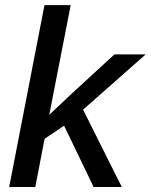

<svg xmlns="http://www.w3.org/2000/svg" viewBox="-20 -745 601 765"><path d="M157.7 -191.9 120.6 0H16.6L157.2 -724.6H261.7L176.3 -287.6L268.6 -374.5L436 -528.3H560.5L311 -308.1L465.3 0H353L235.4 -244.1Z"/></svg>

Font: Arimo Medium
Style: Italic
Weight: 500
Italic angle: -12°
Designer: Steve Matteson
Foundry: Monotype Imaging Inc.
Version: Version 1.33